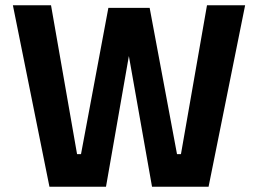

<svg xmlns="http://www.w3.org/2000/svg" viewBox="-20 -710 981 730"><path d="M29 -690H174L273 -124H288L392 -680H549L653 -124H668L767 -690H912L773 0H558L470 -497L383 0H168Z"/></svg>

Font: TypoPRO Titillium Maps
Style: 999 wt
Weight: 900
Designer: Campivisivi
Foundry: Accademia di Belle Arti di Urbino and students of MA course of Visual design
Version: Version 001.001